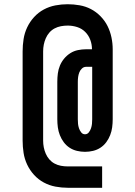

<svg xmlns="http://www.w3.org/2000/svg" viewBox="-20 -794 640 908"><path d="M300 94Q271 94 242 88.5Q213 83 187 69Q161 55 141 33Q121 11 108.5 -15.5Q96 -42 91.5 -71Q87 -100 87 -129V-551Q87 -580 91.5 -609Q96 -638 108.5 -664.5Q121 -691 141 -713Q161 -735 187 -749Q213 -763 242 -768.5Q271 -774 300 -774Q328 -774 356.5 -769Q385 -764 410 -751Q435 -738 455.5 -717Q476 -696 488.5 -671Q501 -646 507 -617.5Q513 -589 513 -561V-230Q513 -211 510.5 -192Q508 -173 501 -155Q494 -137 482.5 -121.5Q471 -106 455 -95.5Q439 -85 420 -80.5Q401 -76 382 -76Q363 -76 344 -80.5Q325 -85 309 -95.5Q293 -106 281.5 -121.5Q270 -137 263 -155Q256 -173 253.5 -192Q251 -211 251 -230V-407Q251 -427 253.5 -446.5Q256 -466 263.5 -484Q271 -502 283.5 -517Q296 -532 312.5 -542.5Q329 -553 348.5 -557Q368 -561 387 -561H415Q415 -584 407 -605.5Q399 -627 383 -643Q367 -659 345 -666Q323 -673 300 -673Q284 -673 268 -670Q252 -667 238 -659.5Q224 -652 213.5 -640Q203 -628 196.5 -613Q190 -598 187 -582.5Q184 -567 184 -551V-129Q184 -113 187 -97.5Q190 -82 196.5 -67Q203 -52 213.5 -40Q224 -28 238 -20.5Q252 -13 268 -10Q284 -7 300 -7H463V94ZM382 -159Q393 -159 400 -168Q407 -177 410.5 -187.5Q414 -198 415 -208.5Q416 -219 416 -230V-478H387Q376 -478 367.5 -470Q359 -462 355 -451.5Q351 -441 349.5 -430Q348 -419 348 -407V-230Q348 -219 349 -208.5Q350 -198 353.5 -187.5Q357 -177 364 -168Q371 -159 382 -159Z"/></svg>

Font: Iosevka HT Extended
Style: Bold
Weight: 700
Width: 7
Monospace: yes
Designer: Belleve Invis
Foundry: Belleve Invis
Version: Version 32.3.0; ttfautohint (v1.8.4)